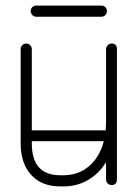

<svg xmlns="http://www.w3.org/2000/svg" viewBox="-20 -663 492 688"><path d="M399 -20Q399 0 380 0Q372 0 366 -5.5Q360 -11 360 -20V-82Q335 -41 295.5 -18Q256 5 207 5H196Q129 5 91.5 -36.5Q54 -78 54 -149V-487Q54 -495 59.5 -501Q65 -507 74 -507Q82 -507 88 -501Q94 -495 94 -487V-196H359Q360 -211 360 -228V-487Q360 -495 366 -501Q372 -507 380 -507Q399 -507 399 -487ZM196 -35H207Q261 -35 299 -67.5Q337 -100 352 -157H94V-149Q94 -35 196 -35ZM343 -643Q352 -643 357.5 -637.5Q363 -632 363 -623Q363 -615 357.5 -609Q352 -603 343 -603H110Q102 -603 96 -609Q90 -615 90 -623Q90 -632 96 -637.5Q102 -643 110 -643Z"/></svg>

Font: Libertine Sup Light
Style: Regular
Weight: 300
Designer: Bastien Sozeau
Foundry: NBR — Bastien Sozeau
Version: Version 2.003; ttfautohint (v1.8.4.7-5d5b);gftools[0.9.33]